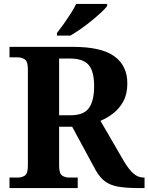

<svg xmlns="http://www.w3.org/2000/svg" viewBox="-20 -951 751 971"><path d="M28 0V-53H70Q90 -53 105.5 -63Q121 -73 121 -113V-600Q121 -640 105.5 -650.5Q90 -661 70 -661H28V-714H350Q492 -714 558 -666.5Q624 -619 624 -529Q624 -476 604 -439Q584 -402 553 -378Q522 -354 488 -340L607 -135Q633 -92 656 -72.5Q679 -53 707 -53H711V0H678Q618 0 578 -7Q538 -14 511.5 -33.5Q485 -53 464 -90L345 -310H279V-113Q279 -73 294.5 -63Q310 -53 330 -53H373V0ZM335 -368Q404 -368 430 -405Q456 -442 456 -515Q456 -591 428 -623Q400 -655 333 -655H279V-368ZM268 -784Q283 -803 301.5 -829Q320 -855 337.5 -882Q355 -909 365 -931H522V-921Q513 -908 491.5 -888Q470 -868 443 -846Q416 -824 388 -804.5Q360 -785 336 -771H268Z"/></svg>

Font: Noto Serif Oriya
Style: Bold
Weight: 700
Designer: David Williams
Foundry: Google LLC, David Williams
Version: Version 1.051; ttfautohint (v1.8.4.7-5d5b)